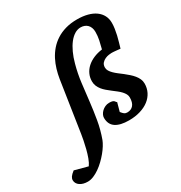

<svg xmlns="http://www.w3.org/2000/svg" viewBox="-378 -889 1194 1270"><g transform="rotate(-30 219.0 -254.0)"><path d="M585 -602.1Q585 -580.1 581.5 -557.4Q578.1 -534.7 573 -512.2Q567.9 -489.7 561.3 -467.8Q554.7 -445.8 548.8 -424.8Q530.3 -426.8 518.6 -428Q506.8 -429.2 499.8 -429.7Q492.7 -430.2 488.3 -430.2H481Q476.1 -430.2 462.4 -428.5Q448.7 -426.8 434.1 -420.4Q419.4 -414.1 408.2 -401.6Q397 -389.2 397 -368.2Q397 -354.5 404.5 -341.8Q412.1 -329.1 424.6 -316.9Q437 -304.7 452.9 -292.5Q468.8 -280.3 484.9 -268.1Q501.5 -254.9 517.1 -241.2Q532.7 -227.5 544.9 -212.6Q557.1 -197.8 564.5 -181.2Q571.8 -164.6 571.8 -146Q571.8 -110.8 556.9 -81.3Q542 -51.8 514.4 -30.5Q486.8 -9.3 448 2.4Q409.2 14.2 361.8 14.2Q294.9 14.2 260 -9.5Q225.1 -33.2 225.1 -83Q225.1 -94.7 231.2 -106.9Q237.3 -119.1 248 -129.4Q258.8 -139.6 273.2 -146.2Q287.6 -152.8 304.2 -152.8Q319.8 -152.8 327.9 -150.4Q335.9 -147.9 339.8 -144.3Q343.8 -140.6 346.2 -136.7Q348.6 -132.8 353 -129.9L335 -64.9Q341.3 -57.1 346.2 -51.8Q351.1 -46.4 355.7 -43.2Q360.4 -40 365.5 -38.6Q370.6 -37.1 377.9 -37.1Q407.2 -37.1 424.1 -56.9Q440.9 -76.7 440.9 -115.2Q440.9 -128.9 434.6 -141.1Q428.2 -153.3 417.2 -165.3Q406.2 -177.2 391.1 -189Q376 -200.7 358.9 -213.9Q343.3 -226.1 328.4 -238.5Q313.5 -251 302 -265.4Q290.5 -279.8 283.7 -296.1Q276.9 -312.5 276.9 -332Q276.9 -361.3 288.6 -386.7Q300.3 -412.1 321.8 -431.6Q343.3 -451.2 373.3 -464.1Q403.3 -477.1 439.9 -481.9Q448.2 -512.7 454.6 -543.2Q460.9 -573.7 460.9 -604Q460.9 -622.1 455.6 -636.2Q450.2 -650.4 440.7 -659.9Q431.2 -669.4 418.2 -674.3Q405.3 -679.2 390.1 -679.2Q365.7 -679.2 343.3 -665.3Q320.8 -651.4 301.5 -626.5Q282.2 -601.6 266.1 -566.9Q250 -532.2 238.8 -490.2Q220.7 -424.3 212.6 -358.2Q204.6 -292 197 -225.6Q189.5 -159.2 178.2 -93Q167 -26.9 143.1 39.1Q136.7 55.7 124 76.2Q111.3 96.7 94 117.7Q76.7 138.7 55.9 158.7Q35.2 178.7 12.7 194.3Q-9.8 210 -32.7 219.5Q-55.7 229 -77.1 229Q-95.2 229 -110.4 224.9Q-125.5 220.7 -136.5 213.1Q-147.5 205.6 -153.8 194.8Q-160.2 184.1 -160.2 170.9Q-160.2 158.2 -151.9 146Q-143.6 133.8 -122.1 117.2L-22 144Q-8.8 126 1.7 97.2Q12.2 68.4 20 37.6Q27.8 6.8 33.2 -21Q38.6 -48.8 41 -64.9L100.1 -453.1Q105.5 -487.3 115.7 -521.7Q126 -556.2 142.3 -587.9Q158.7 -619.6 182.1 -646.7Q205.6 -673.8 236.6 -693.8Q267.6 -713.9 307.1 -725.3Q346.7 -736.8 396 -736.8Q440.4 -736.8 475.3 -727.5Q510.3 -718.3 534.7 -700.7Q559.1 -683.1 572 -658.2Q585 -633.3 585 -602.1Z"/></g></svg>

Font: Charis SIL Afr
Style: Bold Italic
Weight: 700
Italic angle: -11°
Foundry: SIL International
Version: Version 5.000